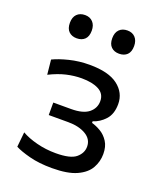

<svg xmlns="http://www.w3.org/2000/svg" viewBox="-136 -806 756 903"><g transform="rotate(20 242.0 -355.0)"><path d="M232 10Q167 10 118.5 -2.8Q70 -15.5 45 -29L52.5 -103.5Q83.5 -85.5 129 -73.8Q174.5 -62 224.5 -62Q298 -62 325.8 -85.5Q353.5 -109 353.5 -141Q353.5 -178.5 318.8 -199Q284 -219.5 231 -219.5H133V-282H222Q282 -282 310.2 -305Q338.5 -328 338.5 -363.5Q338.5 -400.5 306.2 -417.8Q274 -435 220.5 -435Q183 -435 144.2 -426Q105.5 -417 61.5 -395L54 -468.5Q84.5 -483.5 132.5 -495.5Q180.5 -507.5 234 -507.5Q329 -507.5 375.8 -471.5Q422.5 -435.5 422.5 -379.5Q422.5 -329.5 396.5 -301Q370.5 -272.5 337 -262.5V-254.5Q359 -248.5 382.2 -234.8Q405.5 -221 421.2 -196.5Q437 -172 437 -134.5Q437 -97 418.5 -64Q400 -31 355.2 -10.5Q310.5 10 232 10ZM344.5 -603.5Q320 -603.5 305 -618Q290 -632.5 290 -661.5Q290 -689.5 305 -704.8Q320 -720 345.5 -720Q370.5 -720 385 -704.2Q399.5 -688.5 399.5 -661.5Q399.5 -632.5 384.8 -618Q370 -603.5 344.5 -603.5ZM132.5 -603.5Q108 -603.5 93 -618Q78 -632.5 78 -661.5Q78 -689.5 93 -704.8Q108 -720 133.5 -720Q158 -720 172.8 -704.2Q187.5 -688.5 187.5 -661.5Q187.5 -632.5 172.8 -618Q158 -603.5 132.5 -603.5Z"/></g></svg>

Font: Commissioner
Style: Regular
Weight: 400
Designer: Kostas Bartsokas
Foundry: Kostas Bartsokas
Version: Version 1.000; ttfautohint (v1.8.3)